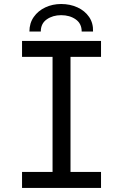

<svg xmlns="http://www.w3.org/2000/svg" viewBox="-20 -920 602 940"><path d="M87.9 0V-78.1H237.3V-641.6H87.9V-719.7H474.6V-641.6H325.2V-78.1H474.6V0ZM279.3 -900.4Q323.2 -900.4 359.4 -883.8Q395.5 -867.2 416.3 -836.9Q437 -806.6 435.5 -765.6H379.9Q379.9 -804.7 350.6 -825.2Q321.3 -845.7 279.3 -845.7Q238.3 -845.7 209 -825.2Q179.7 -804.7 179.7 -765.6H124Q124 -806.6 145.3 -836.9Q166.5 -867.2 201.9 -883.8Q237.3 -900.4 279.3 -900.4Z"/></svg>

Font: Reddit Mono
Style: Regular
Weight: 400
Monospace: yes
Designer: Stephen Hutchings
Foundry: Reddit
Version: Version 1.014; ttfautohint (v1.8.4.7-5d5b)